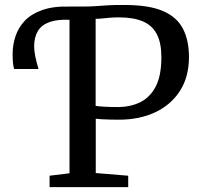

<svg xmlns="http://www.w3.org/2000/svg" viewBox="-20 -770 822 790"><path d="M184 0V-47L266 -57V-709.5L255 -726.5L266 -743H321Q351 -743 374.2 -744.8Q397.5 -746.5 424.5 -748.2Q451.5 -750 493 -749.5Q594 -749.5 651.5 -724.2Q709 -699 733.2 -651Q757.5 -603 757.5 -535.5Q757.5 -454 720.8 -396.5Q684 -339 619 -308.2Q554 -277.5 469 -277.5Q451.5 -277.5 431.2 -278Q411 -278.5 394.8 -279.5Q378.5 -280.5 374 -281.5V-58L507.5 -47V0ZM468.5 -329.5Q516 -330 555.8 -348.8Q595.5 -367.5 619.8 -412.2Q644 -457 644 -534.5Q644 -593 625.5 -629Q607 -665 568.2 -681.8Q529.5 -698.5 470 -698.5Q448 -698.5 430.8 -697Q413.5 -695.5 399.8 -694Q386 -692.5 373.5 -692.5V-334.5Q386.5 -332 411.2 -330.8Q436 -329.5 468.5 -329.5ZM38.5 -486Q35 -494.5 33.5 -510Q32 -525.5 32 -548Q32 -585.5 43.8 -621Q55.5 -656.5 82.2 -684.8Q109 -713 154.8 -729Q200.5 -745 268 -743L276.5 -715.5L268 -688.5Q216.5 -691 183.8 -679.2Q151 -667.5 135.8 -642.2Q120.5 -617 120.5 -578.5Q120.5 -562 125.2 -538Q130 -514 138.5 -486Z"/></svg>

Font: Merriweather 28pt
Style: Regular
Weight: 400
Version: Version 2.100